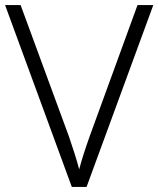

<svg xmlns="http://www.w3.org/2000/svg" viewBox="-20 -734 622 754"><path d="M582 -714H520L333 -201C314 -148 301 -107 291 -69C281 -107 267 -151 250 -200L61 -714H0L262 0H320Z"/></svg>

Font: Noto Sans Gujarati Light
Style: Regular
Weight: 300
Designer: Jelle Bosma - Monotype Design Team, Universal Thirst
Foundry: Monotype Imaging Inc.
Version: Version 2.106